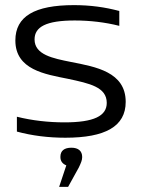

<svg xmlns="http://www.w3.org/2000/svg" viewBox="-20 -529 551 750"><path d="M246 -221C330 -203 397 -189 397 -127C397 -76 347 -51 232 -51C170 -51 106 -58 46 -73V-15C105 1 169 9 235 9C391 9 471 -35 471 -131C471 -248 354 -268 257 -287C187 -301 115 -315 115 -375C115 -424 160 -449 272 -449C331 -449 391 -442 446 -428V-486C391 -501 332 -509 269 -509C115 -509 40 -465 40 -371C40 -256 157 -239 246 -221ZM211 201H246L288 125C296 108 301 97 301 85V84C301 61 286 48 259 48C231 48 216 60 216 83V85C216 100 224 111 239 117Z"/></svg>

Font: LT Wave Light
Style: Regular
Weight: 300
Designer: Daniel Lyons
Version: Version 2.5 (Glyphs App)